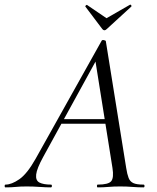

<svg xmlns="http://www.w3.org/2000/svg" viewBox="-58 -811 678 831"><path d="M-34 0Q-38 0 -38 -6Q-38 -12 -34 -12Q-8 -12 25.6 -35.2Q59.2 -58.4 95.8 -123.2L382 -634.8Q384 -638.8 391.5 -637.4Q399 -636 400 -633L488.2 -84Q492.4 -57 498.6 -41Q504.8 -25 519.2 -18.5Q533.6 -12 563.4 -12Q567.4 -12 567.4 -6Q567.4 0 563.4 0Q539.8 0 515.3 -2Q490.8 -4 462 -4Q433.4 -4 411.3 -2Q389.2 0 364.8 0Q361.6 0 361.6 -6Q361.6 -12 364.8 -12Q411.6 -12 423.5 -27Q435.4 -42 428.8 -84L353.4 -557L378.2 -586L129.2 -132.2Q101.4 -81.6 98.5 -55.6Q95.6 -29.6 113 -20.8Q130.4 -12 162.6 -12Q166.6 -12 166.6 -6Q166.6 0 161.6 0Q141.8 0 113.5 -2Q85.2 -4 58 -4Q29 -4 10.5 -2Q-8 0 -34 0ZM193.4 -275.4 208.4 -295.4H423.4L425.4 -275.4ZM385 -685 311.4 -782.6Q310.4 -784.6 313.8 -787.7Q317.2 -790.8 318.6 -789.6L403 -732.2L504.4 -790.4Q507.2 -792.2 509.8 -788.4Q512.4 -784.6 510.4 -782.6L403.8 -685Q393.6 -674.8 385 -685Z"/></svg>

Font: Cormorant Infant Light
Style: Italic
Weight: 300
Italic angle: -10°
Designer: Christian Thalmann (Catharsis Fonts)
Foundry: Catharsis Fonts
Version: Version 4.001